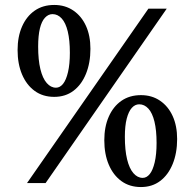

<svg xmlns="http://www.w3.org/2000/svg" viewBox="-20 -738 790 775"><path d="M89 1 579 -703H653L164 1ZM549 17Q503 17 470 -7Q437 -31 419 -73.5Q401 -116 401 -172Q401 -226 419 -267Q437 -308 470 -331Q503 -354 549 -354Q593 -354 626 -331.5Q659 -309 677 -269.5Q695 -230 695 -177Q695 -120 677 -76Q659 -32 626.5 -7.5Q594 17 549 17ZM556 -20Q572 -20 584.5 -35.5Q597 -51 604.5 -83Q612 -115 612 -161Q612 -212 603.5 -247Q595 -282 579 -299.5Q563 -317 542 -317Q525 -317 512 -302.5Q499 -288 491.5 -259Q484 -230 484 -186Q484 -132 493 -95Q502 -58 518.5 -39Q535 -20 556 -20ZM199 -347Q153 -347 120 -371Q87 -395 69 -437.5Q51 -480 51 -536Q51 -590 69 -631Q87 -672 120 -695Q153 -718 199 -718Q243 -718 276 -695.5Q309 -673 327 -633.5Q345 -594 345 -541Q345 -484 327 -440Q309 -396 276.5 -371.5Q244 -347 199 -347ZM206 -384Q222 -384 234.5 -399.5Q247 -415 254.5 -447Q262 -479 262 -525Q262 -576 253.5 -611Q245 -646 229 -663.5Q213 -681 192 -681Q175 -681 161.5 -666.5Q148 -652 141 -623Q134 -594 134 -550Q134 -496 143 -459Q152 -422 168.5 -403Q185 -384 206 -384Z"/></svg>

Font: Wittgenstein Medium
Style: Regular
Weight: 500
Designer: Jörg Drees
Foundry: Jörg Drees
Version: Version 1.500